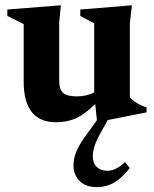

<svg xmlns="http://www.w3.org/2000/svg" viewBox="-20 -462 600 746"><path d="M210 -148.5Q210 -114.5 225.2 -101Q240.5 -87.5 277.5 -87.5Q317 -87.5 346 -103V-371.5L292 -400V-425L492.5 -441.5L484.5 -371V-84Q508 -58.5 549.5 -44.5V-25.5L398.5 4.5L382 34.5Q356.5 78 348.5 102Q340.5 126 340.5 145Q340.5 171.5 355.8 186.5Q371 201.5 397 201.5Q413.5 201.5 429.5 193.8Q445.5 186 466 168L484.5 191Q452 231.5 422.2 248.2Q392.5 265 357 265Q312.5 265 289 241Q265.5 217 265.5 180.5Q265.5 162.5 270.8 143.8Q276 125 290.2 100Q304.5 75 332.5 38.5L356.5 5L350 -57.5Q304.5 -14 270.8 -0.5Q237 13 198 13Q72 13 72 -145.5V-368.5L8.5 -400V-425L216.5 -441.5L210 -374.5Z"/></svg>

Font: Newsreader Text
Style: Bold
Weight: 700
Designer: Hugues Gentile
Foundry: Production Type
Version: Version 1.001